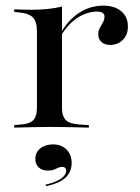

<svg xmlns="http://www.w3.org/2000/svg" viewBox="-20 -448 492 674"><path d="M153.2 -2.4Q121 -2.4 92.3 -1.6Q63.7 -0.8 29.8 0V-8.9L48.4 -10.5Q82.3 -12.1 96 -25.4Q109.7 -38.7 109.7 -70.2V-207.3H197.6V-70.2Q197.6 -49.2 204 -36.3Q210.5 -23.4 225 -17.7Q239.5 -12.1 264.5 -10.5L291.9 -8.9V0Q266.9 -0.8 244.4 -1.2Q221.8 -1.6 199.6 -2Q177.4 -2.4 153.2 -2.4ZM109.7 -207.3V-337.1Q109.7 -371.8 95.6 -386.7Q81.5 -401.6 43.5 -404.8L29.8 -406.5V-415.3Q50 -414.5 62.5 -414.1Q75 -413.7 88.7 -413.7Q120.2 -413.7 147.6 -416.5Q175 -419.4 197.6 -425V-415.3V-207.3ZM366.9 -290.3Q347.6 -290.3 336.3 -300.4Q325 -310.5 325 -327.4Q325 -340.3 330.6 -350.4Q336.3 -360.5 341.5 -369.8Q346.8 -379 346.8 -389.5Q346.8 -407.3 320.2 -407.3Q299.2 -407.3 276.6 -398.4Q254 -389.5 233.5 -371.4Q212.9 -353.2 196 -325.8V-336.3Q221.8 -380.6 260.1 -404.4Q298.4 -428.2 341.9 -428.2Q382.3 -428.2 405.6 -408.5Q429 -388.7 429 -354.8Q429 -325.8 411.3 -308.1Q393.5 -290.3 366.9 -290.3ZM141.1 205.6 140.3 200Q175.8 191.9 194 179.4Q212.1 166.9 212.1 151.6Q212.1 137.9 198.4 137.9Q187.9 137.9 176.6 144.4Q165.3 150.8 147.6 150.8Q127.4 150.8 115.7 139.5Q104 128.2 104 109.7Q104 87.1 121.4 73Q138.7 58.9 166.1 58.9Q195.2 58.9 213.3 76.6Q231.5 94.4 231.5 124.2Q231.5 155.6 209.7 175.8Q187.9 196 141.1 205.6Z"/></svg>

Font: Playfair 144pt SemiExpanded Medium
Style: Regular
Weight: 500
Width: 6
Designer: Claus Eggers Sørensen
Foundry: Claus Eggers Sørensen
Version: Version 2.203